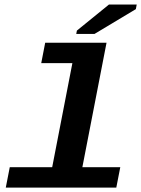

<svg xmlns="http://www.w3.org/2000/svg" viewBox="-20 -853 642 873"><path d="M354.5 -92.8H526.9L508.8 0H6.3L24.4 -92.8H217.3L309.1 -565.9H167.5L185.5 -658.7H464.4ZM326.7 -698.7 329.6 -713.9 475.6 -832.5H601.6L597.7 -811.5L409.7 -698.7Z"/></svg>

Font: Liberation Mono
Style: Bold Italic
Weight: 700
Italic angle: -12°
Monospace: yes
Designer: Steve Matteson
Foundry: Ascender Corporation
Version: Version 2.1.5